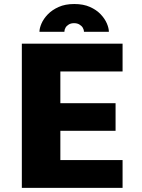

<svg xmlns="http://www.w3.org/2000/svg" viewBox="-20 -912 690 932"><path d="M86 0V-700H575V-565H273V-411H541V-277H273V-135H575V0ZM340.5 -892.5Q385 -892.5 416.8 -878.2Q448.5 -864 468.8 -842.5Q489 -821 498.8 -798Q508.5 -775 508.5 -757.5H387.5Q387.5 -768 381.8 -777.5Q376 -787 365.2 -793.2Q354.5 -799.5 339.5 -799.5Q324.5 -799.5 314 -793.2Q303.5 -787 298 -777.5Q292.5 -768 292.5 -757.5H171.5Q171.5 -775 181.5 -798Q191.5 -821 212.2 -842.5Q233 -864 264.8 -878.2Q296.5 -892.5 340.5 -892.5Z"/></svg>

Font: Trispace Thin ExtraBold
Style: Regular
Weight: 800
Version: Version 1.210